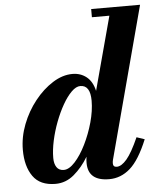

<svg xmlns="http://www.w3.org/2000/svg" viewBox="-54 -796 709 853"><g transform="rotate(-5 301.0 -370.0)"><path d="M571 -153Q534 -63 492.5 -26.5Q451 10 399 10Q304.5 10 304.5 -70.5Q304.5 -74.5 304.8 -82Q305 -89.5 306.5 -97.5V-98Q279 -52 242.2 -21Q205.5 10 159.5 10Q90.5 10 59 -34.8Q27.5 -79.5 27.5 -152.5Q27.5 -210 49.2 -266.2Q71 -322.5 107.5 -368.5Q144 -414.5 188 -442.2Q232 -470 276 -470Q312.5 -470 338.8 -449Q365 -428 374.5 -386L462.5 -713.5H384.5V-750H602.5L422.5 -74Q420.5 -66 420.5 -58.5Q420.5 -42 437 -42Q458 -42 482 -70.2Q506 -98.5 535.5 -165ZM351 -344Q351 -413.5 306.5 -413.5Q287.5 -413.5 267 -393.2Q246.5 -373 227.2 -339.2Q208 -305.5 192.5 -264.8Q177 -224 168 -182.5Q159 -141 159 -105.5Q159 -79.5 169.5 -64Q180 -48.5 201.5 -48.5Q225 -48.5 251.2 -77.2Q277.5 -106 300 -151.5Q322.5 -197 336.8 -248.2Q351 -299.5 351 -344Z"/></g></svg>

Font: Bodoni* 06pt
Style: Bold Italic
Weight: 700
Italic angle: -13°
Version: Version 2.3